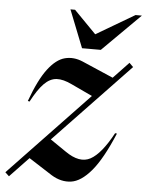

<svg xmlns="http://www.w3.org/2000/svg" viewBox="-85 -775 635 830"><g transform="rotate(5 232.5 -360.5)"><path d="M-32 -6 312 -367 221.5 -409.5Q182.5 -428.5 153.8 -426.8Q125 -425 99.5 -399.2Q74 -373.5 45.5 -319.5L38 -321.5Q72 -415.5 107.8 -462.5Q143.5 -509.5 181.2 -519.2Q219 -529 259 -512L394.5 -453.5L461.5 -524L478.5 -507L151.5 -164.5L219.5 -118Q283.5 -73 330 -98.2Q376.5 -123.5 426 -215.5L434 -214.5Q386.5 -101.5 342 -49Q297.5 3.5 254.5 9.5Q211.5 15.5 169 -10.5L67 -76L-15 10ZM497 -732 333 -569H251.5L187 -732H207L303 -634L469.5 -732Z"/></g></svg>

Font: Newsreader 72pt SemiBold
Style: Italic
Weight: 600
Italic angle: -17°
Designer: Hugues Gentile
Foundry: Production Type
Version: Version 1.003; ttfautohint (v1.8.3)